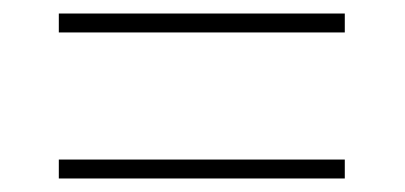

<svg xmlns="http://www.w3.org/2000/svg" viewBox="-20 -499 599 284"><path d="M67 -451V-479H490V-451ZM67 -235V-263H490V-235Z"/></svg>

Font: Noto Serif Bengali Thin
Style: Regular
Weight: 250
Version: Version 2.003